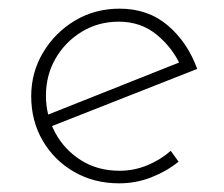

<svg xmlns="http://www.w3.org/2000/svg" viewBox="-20 -416 517 443"><path d="M255 7Q197 7 151 -19.5Q105 -46 78.5 -91.5Q52 -137 52 -194Q52 -249 79.5 -295Q107 -341 153 -368.5Q199 -396 256 -396Q322 -396 367.5 -357Q413 -318 435 -257L92 -122L82 -148L404 -276L397 -264Q378 -306 341.5 -336Q305 -366 254 -366Q207 -366 169 -343Q131 -320 108.5 -281.5Q86 -243 86 -195Q86 -150 107 -110.5Q128 -71 166.5 -46.5Q205 -22 256 -22Q289 -22 319.5 -34.5Q350 -47 374 -68L392 -43Q365 -21 329.5 -7Q294 7 255 7Z"/></svg>

Font: Josefin Sans ExtraLight
Style: Regular
Weight: 250
Designer: Santiago Orozco
Foundry: Typemade
Version: Version 2.000